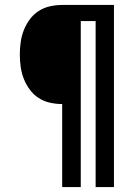

<svg xmlns="http://www.w3.org/2000/svg" viewBox="-20 -755 540 775"><path d="M231 0V-335Q206 -335 181.5 -340.5Q157 -346 136 -359.5Q115 -373 100 -393.5Q85 -414 76 -437Q67 -460 63.5 -485Q60 -510 60 -535Q60 -560 63.5 -585Q67 -610 76 -633Q85 -656 100 -676.5Q115 -697 136 -710.5Q157 -724 181.5 -729.5Q206 -735 231 -735H440V0H366V-670H306V0Z"/></svg>

Font: Iosevka Semibold
Style: Regular
Weight: 600
Monospace: yes
Designer: Belleve Invis
Foundry: Belleve Invis
Version: Version 33.2.3; ttfautohint (v1.8.4)